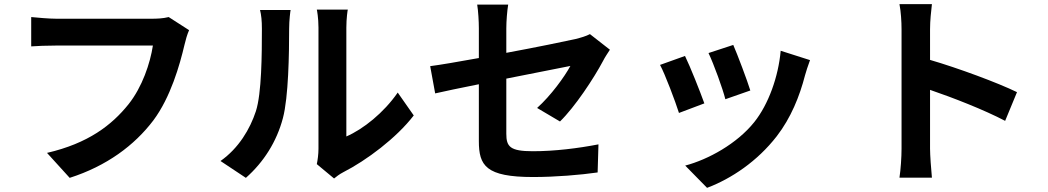

<svg xmlns="http://www.w3.org/2000/svg" viewBox="-20 -811 5040 923"><path d="M791 -729C764 -722 732 -721 712 -721H250C217 -721 160 -726 130 -729V-588C156 -590 204 -592 249 -592H715C702 -507 664 -393 598 -310C517 -209 404 -122 206 -76L315 44C493 -13 626 -112 717 -232C800 -343 844 -498 867 -596C872 -618 880 -646 889 -666Z M1162 44C1248 -32 1310 -130 1340 -243C1367 -344 1370 -555 1370 -673C1370 -714 1376 -759 1377 -763H1230C1236 -739 1239 -712 1239 -672C1239 -551 1238 -362 1210 -276C1182 -191 1128 -99 1040 -37ZM1586 47C1599 37 1609 28 1630 17C1742 -40 1886 -148 1969 -256L1892 -366C1825 -269 1726 -190 1645 -155V-678C1645 -723 1651 -762 1652 -765H1503C1504 -762 1511 -724 1511 -679V-96C1511 -69 1507 -41 1503 -22Z M2672 -227C2744 -297 2835 -435 2879 -518C2888 -536 2903 -558 2912 -572L2816 -647C2797 -637 2773 -630 2745 -623C2700 -613 2560 -584 2414 -557V-675C2414 -709 2418 -759 2423 -789H2274C2279 -759 2282 -708 2282 -675V-532C2183 -514 2095 -499 2048 -493L2072 -362C2114 -372 2193 -388 2282 -406V-133C2282 -15 2315 40 2543 40C2650 40 2770 30 2853 18L2857 -117C2758 -98 2647 -84 2541 -84C2432 -84 2414 -106 2414 -168V-433C2556 -461 2691 -488 2722 -494C2694 -442 2628 -351 2562 -292Z M3505 -595 3386 -556C3411 -504 3455 -383 3467 -334L3587 -376C3573 -422 3524 -552 3505 -595ZM3733 -567C3722 -442 3674 -309 3606 -224C3523 -120 3384 -44 3274 -15L3379 92C3496 48 3621 -36 3714 -156C3782 -244 3824 -348 3850 -449C3856 -469 3862 -490 3874 -522ZM3273 -542 3153 -499C3177 -455 3227 -322 3244 -268L3366 -314C3346 -370 3298 -491 3273 -542Z M4869 -368C4777 -413 4585 -484 4451 -523V-670C4451 -712 4456 -756 4460 -791H4304C4311 -756 4314 -706 4314 -670V-96C4314 -56 4310 4 4304 43H4460C4456 3 4451 -67 4451 -96V-379C4559 -342 4709 -284 4812 -230Z"/></svg>

Font: Source Han Sans SC Bold
Style: Regular
Weight: 700
Designer: Ryoko NISHIZUKA (kana & ideographs); Paul D. Hunt (Latin, Greek & Cyrillic); Wenlong ZHANG (bopomofo); Sandoll Communica
Foundry: Adobe Systems Incorporated
Version: Version 1.001;PS 1.001;hotconv 1.0.78;makeotf.lib2.5.61930